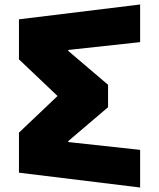

<svg xmlns="http://www.w3.org/2000/svg" viewBox="-20 -844 715 863"><path d="M609.8 -654.6V-823.8L65.2 -757.2V-577.2L238.6 -412.5L65.2 -247.8V-67.8L609.8 -1.2V-170.4L287 -205.5V-210L465.7 -362.1V-462.9L287 -615V-619.5Z"/></svg>

Font: Hussar
Style: BdWide
Weight: 700
Foundry: Cannot Into Space Fonts
Version: Version 2.00